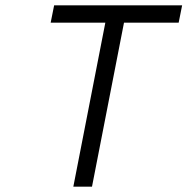

<svg xmlns="http://www.w3.org/2000/svg" viewBox="-20 -702 703 720"><path d="M255 -2 375 -617H170L183 -682H663L650 -617H445L325 -2Z"/></svg>

Font: Teachers
Style: Italic
Weight: 400
Italic angle: -11°
Designer: Alfredo Marco Pradil, Chank Diesel
Version: Version 1.001